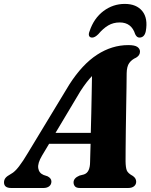

<svg xmlns="http://www.w3.org/2000/svg" viewBox="-46 -938 751 958"><path d="M164 -162Q141 -123.5 144.8 -99Q148.5 -74.5 171.5 -65L191 -58.5Q210.5 -48.5 210.5 -32.5Q210.5 -17.5 199.8 -8.8Q189 0 171 0H10Q-26 0 -26 -28Q-26 -40 -19 -49.5Q-12 -59 10 -71Q28 -80.5 49 -108Q70 -135.5 92 -173L300 -516.5Q364.5 -617 438.5 -665Q512.5 -713 594 -713Q626.5 -713 639.5 -703.8Q652.5 -694.5 652.5 -680.5Q652.5 -662 633.5 -650.5Q611.5 -641 599 -623.8Q586.5 -606.5 586 -572Q586 -547 585.2 -500.8Q584.5 -454.5 583.5 -399Q582.5 -343.5 581.8 -289.2Q581 -235 580.8 -192.8Q580.5 -150.5 580.5 -133Q581 -102.5 586.5 -88Q592 -73.5 617 -60Q633.5 -48.5 633.5 -31.5Q633.5 -17.5 623 -8.8Q612.5 0 593.5 0H353Q335 0 328 -8.2Q321 -16.5 321 -28Q321 -49.5 351 -62L372.5 -67.5Q389 -73 396.2 -89.2Q403.5 -105.5 403.5 -130Q404 -145 404.5 -168.5Q405 -192 406 -220.5H199ZM355.5 -483.5 231 -275H407Q408.5 -322 409.5 -373.2Q410.5 -424.5 411.5 -472.5Q412.5 -520.5 413 -558.5Q401.5 -546.5 387.2 -528.5Q373 -510.5 355.5 -483.5ZM551.5 -826Q519.5 -826 494.2 -811.2Q469 -796.5 444.5 -767.5Q427.5 -750.5 414 -750.5Q402 -750.5 398.5 -759.2Q395 -768 401 -782.5Q422.5 -847 470.2 -882.8Q518 -918.5 576.5 -918.5Q634.5 -918.5 663.8 -882.8Q693 -847 681.5 -782.5Q675 -750.5 649.5 -750.5Q636.5 -750.5 628.5 -767.5Q610 -826 551.5 -826Z"/></svg>

Font: Fraunces 9pt S000
Style: Bold Italic
Weight: 700
Italic angle: -16°
Version: Version 1.000; ttfautohint (v1.8.3)